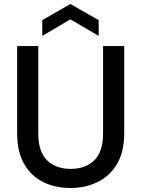

<svg xmlns="http://www.w3.org/2000/svg" viewBox="-20 -931 708 963"><path d="M333 12Q258 12 197.5 -17.5Q137 -47 101.5 -108Q66 -169 66 -263V-700H172V-262Q172 -170 216 -127Q260 -84 335 -84Q409 -84 453 -127Q497 -170 497 -262V-700H603V-263Q603 -169 566.5 -108Q530 -47 468.5 -17.5Q407 12 333 12ZM192 -751V-830L333 -911L475 -830V-751L333 -834Z"/></svg>

Font: DeepMind Sans Medium
Style: Regular
Weight: 500
Designer: Jonny Pinhorn / Modifications: Colophon Foundry
Foundry: Colophon Foundry
Version: Version 1.002; ttfautohint (v1.8.2)